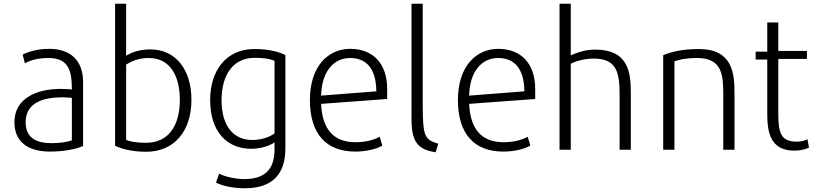

<svg xmlns="http://www.w3.org/2000/svg" viewBox="-20 -800 4352 1026"><path d="M57 -147C57 -44 127 10 247 10C323 10 391 -4 424 -20V-361C424 -478 356 -539 243 -539C178 -539 126 -522 101 -508L113 -462C135 -474 174 -490 238 -490C345 -490 364 -426 364 -322C351 -323 329 -325 306 -325C165 -325 57 -268 57 -147ZM313 -280C333 -280 349 -278 364 -277V-50C338 -41 300 -35 256 -35C170 -35 117 -66 117 -147C117 -250 209 -280 313 -280Z M595 -780V-21C629 -5 684 11 761 11C912 11 1003 -100 1003 -267C1003 -428 919 -536 783 -536C721 -536 679 -518 654 -502V-780ZM654 -455C681 -472 720 -490 775 -490C894 -490 941 -387 941 -267C941 -127 880 -37 760 -37C712 -37 676 -43 654 -52Z M1321 -5C1382 -5 1427 -25 1447 -39V-1C1447 105 1395 157 1286 157C1234 157 1180 143 1151 128L1134 176C1170 193 1222 206 1289 206C1431 206 1505 135 1505 -6V-506C1473 -521 1423 -538 1340 -538C1188 -538 1103 -423 1103 -265C1103 -93 1196 -5 1321 -5ZM1164 -265C1164 -398 1224 -491 1341 -491C1392 -491 1424 -485 1447 -475V-87C1421 -68 1378 -52 1328 -52C1230 -52 1164 -123 1164 -265Z M1878 10C1945 10 1999 -7 2023 -22L2009 -69C1986 -57 1945 -40 1880 -40C1762 -40 1702 -110 1696 -245L2049 -271V-324C2049 -459 1975 -539 1851 -539C1737 -539 1636 -450 1636 -265C1636 -85 1723 10 1878 10ZM1851 -490C1938 -490 1990 -433 1991 -312L1696 -289C1699 -417 1762 -490 1851 -490Z M2179 -780V-159C2179 -22 2231 0 2308 14L2322 -32C2253 -54 2239 -63 2239 -234V-780Z M2669 10C2736 10 2790 -7 2814 -22L2800 -69C2777 -57 2736 -40 2671 -40C2553 -40 2493 -110 2487 -245L2840 -271V-324C2840 -459 2766 -539 2642 -539C2528 -539 2427 -450 2427 -265C2427 -85 2514 10 2669 10ZM2642 -490C2729 -490 2781 -433 2782 -312L2487 -289C2490 -417 2553 -490 2642 -490Z M3030 0V-459C3056 -474 3106 -487 3153 -487C3281 -487 3291 -405 3291 -288V0H3351V-299C3351 -407 3343 -535 3159 -535C3118 -535 3076 -525 3030 -504V-780H2970V0Z M3584 0V-472C3607 -481 3645 -490 3705 -490C3840 -490 3845 -399 3845 -291V0H3905V-302C3905 -406 3896 -538 3714 -538C3627 -538 3566 -523 3524 -505V0Z M4018 -482H4080V-195C4080 -99 4093 5 4225 5C4260 5 4289 -4 4303 -11L4295 -56C4280 -48 4259 -43 4238 -43C4154 -43 4139 -88 4139 -192V-485H4292V-528H4139V-680H4080V-524H4018Z"/></svg>

Font: Repo Light
Style: Regular
Weight: 300
Designer: Stefan Peev
Foundry: Context Ltd
Version: Version 001.502